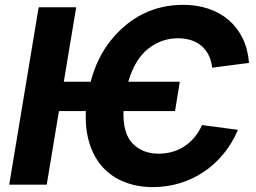

<svg xmlns="http://www.w3.org/2000/svg" viewBox="-20 -757 1049 787"><path d="M138.5 -727.3H292.3L241.5 -421.9H351.6Q365.1 -472.7 385.7 -514.7Q406.2 -556.8 435 -592.3Q492.5 -663.7 567.3 -700.5Q642 -737.2 730.8 -737.2Q786.6 -737.2 834 -721.4Q881.4 -705.6 916.9 -675.2Q952.4 -644.9 974.3 -600.7Q996.1 -556.5 1000.7 -499.3L849.8 -479.4Q846.2 -509.9 834.5 -532.5Q822.8 -555 804.5 -570.1Q786.2 -585.2 761.9 -592.7Q737.6 -600.1 708.8 -600.1Q642 -600.1 587.4 -557.2Q533 -514.6 505.7 -421.9H717L697.4 -301.8H486.2Q483.3 -210.6 523.4 -169Q563.9 -127.1 630 -127.1Q658.4 -127.1 684.7 -134.2Q710.9 -141.3 733.8 -155.9Q756.7 -170.5 775.7 -192.5Q794.7 -214.5 808.2 -244.3L955.3 -224.8Q932.2 -170.1 896.3 -126.4Q860.4 -82.7 815.3 -52.6Q770.2 -22.4 717.3 -6.2Q664.4 9.9 607.2 9.9Q542.3 9.9 489.7 -11Q437.1 -32 400.9 -71.9Q364.7 -111.9 346.6 -169.9Q328.5 -228 332 -301.8H221.6L171.5 0H17.8Z"/></svg>

Font: Inter P
Style: Bold Italic
Weight: 700
Italic angle: 9.39999°
Designer: Rasmus Andersson
Foundry: rsms
Version: Version 3.018;git-588b23468